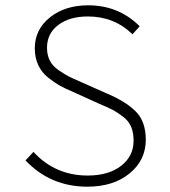

<svg xmlns="http://www.w3.org/2000/svg" viewBox="-20 -691 640 723"><path d="M309 12Q170 12 76 -87L106 -119Q188 -30 310 -30Q389 -30 436 -66.5Q483 -103 483 -161Q483 -191 474 -213Q465 -235 443.5 -251.5Q422 -268 405 -277Q388 -286 354 -300L255 -345Q226 -357 205.5 -368.5Q185 -380 161 -399Q137 -418 124 -446Q111 -474 111 -509Q111 -580 168 -625.5Q225 -671 312 -671Q427 -671 506 -592L479 -562Q410 -629 311 -629Q242 -629 199.5 -597Q157 -565 157 -511Q157 -484 167.5 -463Q178 -442 201 -426.5Q224 -411 238.5 -403.5Q253 -396 281 -384L380 -340Q452 -310 490.5 -272Q529 -234 529 -165Q529 -88 468 -38Q407 12 309 12Z"/></svg>

Font: TypoPRO Source Code Pro
Style: Regular
Weight: 300
Monospace: yes
Designer: Paul D. Hunt, Teo Tuominen
Foundry: Adobe Systems Incorporated
Version: Version 2.010;PS 1.0;hotconv 1.0.84;makeotf.lib2.5.63406